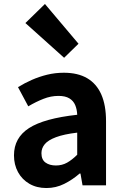

<svg xmlns="http://www.w3.org/2000/svg" viewBox="-20 -944 631 978"><path d="M216.4 13.8Q166.9 13.8 129.6 -7.9Q92.4 -29.5 71.8 -67.2Q51.2 -105 51.2 -152.6Q51.2 -242.2 127.9 -291.6Q204.7 -341 373.3 -359.4Q372.2 -386.8 363.1 -408.6Q354 -430.4 333.4 -442.9Q312.8 -455.5 278.1 -455.5Q239.3 -455.5 201.3 -440.5Q163.3 -425.6 124 -402.4L71.7 -500.1Q105.1 -520.7 142.2 -537.1Q179.3 -553.4 220.3 -563.5Q261.3 -573.5 305.1 -573.5Q376.4 -573.5 424 -545.7Q471.6 -517.8 495.9 -463Q520.1 -408.3 520.1 -327V0H400.4L389.9 -59.9H385.4Q349.3 -28.4 307 -7.3Q264.8 13.8 216.4 13.8ZM264.7 -101.1Q296.1 -101.1 321.6 -115.4Q347.1 -129.7 373.3 -155.8V-268.4Q305.4 -260.3 265.2 -245.2Q225 -230.1 208.1 -209.7Q191.1 -189.3 191.1 -163.8Q191.1 -130.8 211.7 -116Q232.3 -101.1 264.7 -101.1ZM306.6 -649.7 109.4 -826.6 208.9 -923.7 379.9 -721.2Z"/></svg>

Font: Noto Sans HK Thin
Style: Regular
Weight: 100
Designer: Ryoko NISHIZUKA 西塚涼子 (kana, bopomofo & ideographs); Paul D. Hunt (Latin, Greek & Cyrillic); Sandoll Communications 산돌커뮤니
Foundry: Adobe
Version: Version 2.004-H2;hotconv 1.0.118;makeotfexe 2.5.65603